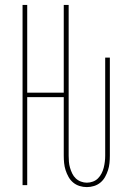

<svg xmlns="http://www.w3.org/2000/svg" viewBox="-20 -755 540 783"><path d="M334 8Q319 8 304.5 3.5Q290 -1 278.5 -10.5Q267 -20 259.5 -33.5Q252 -47 247.5 -61Q243 -75 241.5 -90Q240 -105 240 -120V-359H91V0H72V-735H91V-377H240V-735H260V-120Q260 -108 261 -95.5Q262 -83 265.5 -71Q269 -59 274.5 -47.5Q280 -36 289 -27.5Q298 -19 310 -14.5Q322 -10 334 -10Q347 -10 359 -14.5Q371 -19 379.5 -27.5Q388 -36 394 -47.5Q400 -59 403 -71Q406 -83 407.5 -95.5Q409 -108 409 -120V-520H428V-120Q428 -105 426.5 -90Q425 -75 420.5 -61Q416 -47 408.5 -33.5Q401 -20 389.5 -10.5Q378 -1 363.5 3.5Q349 8 334 8Z"/></svg>

Font: Iosevka Curly Thin
Style: Regular
Weight: 100
Monospace: yes
Designer: Belleve Invis
Foundry: Belleve Invis
Version: Version 22.1.2; ttfautohint (v1.8.4)